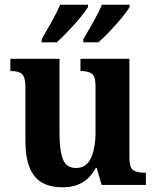

<svg xmlns="http://www.w3.org/2000/svg" viewBox="-20 -786 664 816"><path d="M246 10Q164 10 126 -38Q88 -86 88 -188V-414Q88 -457 74.5 -470.5Q61 -484 28 -484H24V-536H233V-213Q233 -146 247.5 -109Q262 -72 303 -72Q347 -72 366.5 -114Q386 -156 386 -226V-419Q386 -463 369.5 -473.5Q353 -484 326 -484H322V-536H530V-115Q530 -72 547.5 -62Q565 -52 592 -52H600V0H412L391 -72H387Q363 -29 328.5 -9.5Q294 10 246 10ZM334 -619Q354 -653 376.5 -692.5Q399 -732 413 -766H531V-756Q521 -739 497.5 -710.5Q474 -682 447 -653.5Q420 -625 398 -606H334ZM157 -619Q177 -653 199 -692.5Q221 -732 236 -766H354V-756Q344 -739 320.5 -710.5Q297 -682 269.5 -653.5Q242 -625 221 -606H157Z"/></svg>

Font: Noto Serif Lao SemiCondensed
Style: Bold
Weight: 700
Width: 4
Designer: Monotype Design Team
Foundry: Monotype Imaging Inc.
Version: Version 2.003; ttfautohint (v1.8.4.7-5d5b)